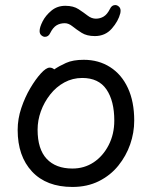

<svg xmlns="http://www.w3.org/2000/svg" viewBox="-20 -723 602 761"><path d="M356 -580Q324 -580 303.5 -593Q283 -606 267.5 -618.5Q252 -631 237 -631Q218 -631 204 -622.5Q190 -614 179 -592Q172 -577 158 -577Q151 -577 144 -583Q137 -589 137 -600Q137 -615 149 -638.5Q161 -662 184 -681Q207 -700 239 -700Q271 -700 291.5 -686.5Q312 -673 327.5 -661Q343 -649 360 -649Q377 -649 391 -657.5Q405 -666 416 -688Q423 -703 437 -703Q444 -703 451 -697Q458 -691 458 -680Q458 -675 457 -671Q449 -639 423 -609.5Q397 -580 356 -580ZM312 -486Q371 -486 416.5 -457Q462 -428 487 -374Q512 -320 512 -245Q512 -197 496 -151Q480 -105 449 -66.5Q418 -28 372 -5Q326 18 267 18Q164 18 107 -43Q50 -104 50 -208Q50 -252 64.5 -295Q79 -338 100 -373.5Q121 -409 142 -432Q163 -455 177 -455Q187 -455 195 -448Q214 -461 241.5 -473.5Q269 -486 312 -486ZM267 -55Q314 -55 351 -79.5Q388 -104 410.5 -147.5Q433 -191 433 -245Q433 -323 402 -368.5Q371 -414 306 -414Q268 -414 235.5 -396.5Q203 -379 179 -348.5Q155 -318 142 -282Q129 -246 129 -209Q129 -132 165 -93.5Q201 -55 267 -55Z"/></svg>

Font: Moon Stars Kai HW
Style: Bold
Weight: 700
Designer: GuiWonder
Version: Version 1.101